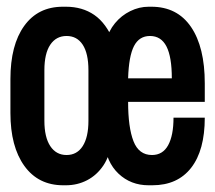

<svg xmlns="http://www.w3.org/2000/svg" viewBox="-20 -541 640 571"><path d="M168 10Q94 10 52.5 -47.5Q11 -105 11 -205V-306Q11 -407 52 -464Q93 -521 167 -521H176Q225 -521 260.5 -496.5Q296 -472 318 -418H295Q303 -449 322 -472Q341 -495 367.5 -508Q394 -521 422 -521H430Q507 -521 548 -461Q589 -401 589 -293V-238H361Q361 -162 377 -121Q393 -80 432 -80Q464 -80 480 -109Q496 -138 496 -191H589Q589 -94 548.5 -42Q508 10 433 10H422Q369 10 332.5 -24.5Q296 -59 290 -120H311Q307 -78 287.5 -49Q268 -20 239 -5Q210 10 176 10ZM178 -80Q209 -80 226 -106.5Q243 -133 243 -182V-332Q243 -382 226 -408Q209 -434 178 -434Q147 -434 129.5 -408Q112 -382 112 -332V-182Q112 -133 129.5 -106.5Q147 -80 178 -80ZM361 -308H491Q491 -372 475 -403Q459 -434 426 -434Q394 -434 378.5 -404Q363 -374 361 -308Z"/></svg>

Font: Chivo Mono SemiBold
Style: Regular
Weight: 600
Monospace: yes
Designer: Hector Gatti
Foundry: Omnibus-Type
Version: Version 1.008